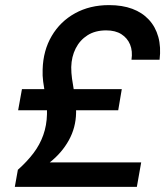

<svg xmlns="http://www.w3.org/2000/svg" viewBox="-20 -732 659 752"><path d="M38 0 50 -67Q86 -99 111 -132Q136 -165 149.5 -203Q163 -241 164 -285Q165 -307 162 -328Q159 -349 155.5 -370Q152 -391 149 -413Q146 -435 147 -460Q149 -534 182.5 -591Q216 -648 274 -680Q332 -712 407 -712Q459 -712 498 -697.5Q537 -683 563 -655Q589 -627 600 -587.5Q611 -548 605 -498H495Q500 -532 489.5 -557.5Q479 -583 455.5 -598Q432 -613 396 -613Q353 -613 323 -594Q293 -575 276.5 -542.5Q260 -510 259 -469Q259 -446 262 -424.5Q265 -403 269 -380.5Q273 -358 276 -336Q279 -314 278 -290Q277 -232 249.5 -182.5Q222 -133 175 -96H533L516 0ZM51 -300 66 -383H457L443 -300Z"/></svg>

Font: DM Sans 18pt SemiBold
Style: Italic
Weight: 600
Italic angle: -10°
Designer: Colophon Foundry, Jonny Pinhorn
Foundry: Colophon Foundry
Version: Version 4.004;gftools[0.9.30]